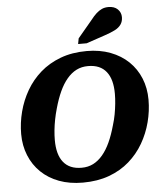

<svg xmlns="http://www.w3.org/2000/svg" viewBox="-63 -1022 937 1094"><g transform="rotate(-5 405.5 -475.0)"><path d="M367 17Q291 17 231 -5.5Q171 -28 128.5 -69Q86 -110 63 -166.5Q40 -223 40 -289Q40 -353 56.5 -416.5Q73 -480 105.5 -536Q138 -592 187 -635Q236 -678 302.5 -703Q369 -728 453 -728Q528 -728 588.5 -705Q649 -682 691.5 -641Q734 -600 757 -544Q780 -488 780 -421Q780 -357 763.5 -293.5Q747 -230 714.5 -174Q682 -118 633 -75Q584 -32 517.5 -7.5Q451 17 367 17ZM453 -642Q416 -642 386.5 -627Q357 -612 332.5 -583Q308 -554 289 -512.5Q270 -471 255 -417Q246 -386 240 -355Q234 -324 231 -294.5Q228 -265 228 -238Q228 -197 236.5 -165.5Q245 -134 262.5 -112Q280 -90 306 -79Q332 -68 367 -68Q404 -68 433.5 -83Q463 -98 487.5 -127Q512 -156 531 -197.5Q550 -239 565 -293Q575 -325 580.5 -355.5Q586 -386 589 -415.5Q592 -445 592 -472Q592 -513 583.5 -544.5Q575 -576 557.5 -598Q540 -620 514 -631Q488 -642 453 -642ZM497 -903Q513 -924 528.5 -938Q544 -952 560.5 -959.5Q577 -967 598 -967Q632 -967 651 -948.5Q670 -930 670 -903Q670 -879 658 -861.5Q646 -844 622.5 -832Q599 -820 563 -808L457 -772H408L414 -804Z"/></g></svg>

Font: Roboto Serif
Style: Bold Italic
Weight: 700
Italic angle: -10°
Designer: Greg Gazdowicz
Foundry: Commercial Type
Version: Version 1.008